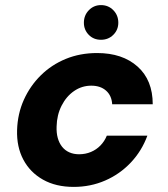

<svg xmlns="http://www.w3.org/2000/svg" viewBox="-20 -721 659 753"><path d="M269 12Q199 12 148.5 -16.5Q98 -45 71.5 -95Q45 -145 47 -211Q49 -275 73.5 -329.5Q98 -384 140 -425.5Q182 -467 238 -490Q294 -513 361 -513Q460 -513 519.5 -460Q579 -407 579 -312H420Q418 -346 396 -365.5Q374 -385 338 -385Q301 -385 270.5 -364Q240 -343 221.5 -306.5Q203 -270 202 -225Q201 -200 206.5 -180Q212 -160 223.5 -145.5Q235 -131 252 -123.5Q269 -116 290 -116Q315 -116 336.5 -125Q358 -134 374 -150.5Q390 -167 399 -189H558Q536 -129 493 -83.5Q450 -38 392.5 -13Q335 12 269 12ZM376 -565Q347 -565 328 -584.5Q309 -604 309 -632Q309 -661 328.5 -681Q348 -701 376 -701Q405 -701 424.5 -681Q444 -661 444 -632Q444 -604 424.5 -584.5Q405 -565 376 -565Z"/></svg>

Font: DM Sans 17pt Black
Style: Italic
Weight: 900
Italic angle: -10°
Version: Version 4.004;gftools[0.9.30]